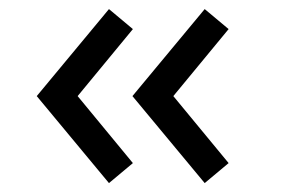

<svg xmlns="http://www.w3.org/2000/svg" viewBox="-20 -475 656 431"><path d="M224.6 -64 62.5 -259.3 224.6 -454.6 278.3 -409.7 154.3 -259.3 278.3 -108.9ZM439.5 -64 277.3 -259.3 439.5 -454.6 493.2 -409.7 369.1 -259.3 493.2 -108.9Z"/></svg>

Font: Voltaire
Style: Regular
Weight: 400
Designer: Yvonne Schüttler, Eben Sorkin, Emma Marichal
Foundry: Sorkin Type Co.
Version: Version 1.010; ttfautohint (v1.8.4.7-5d5b)